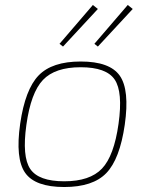

<svg xmlns="http://www.w3.org/2000/svg" viewBox="-20 -739 597 771"><path d="M373 -703 233 -552 219 -563 353 -719ZM513 -703 373 -552 359 -563 493 -719ZM304 -492Q421 -492 461 -435Q501 -378 481 -238Q461 -100 407 -44Q353 12 238 12Q121 12 81 -45Q41 -102 61 -242Q81 -380 135 -436Q189 -492 304 -492ZM86 -238Q68 -110 101.5 -60.5Q135 -11 238 -11Q341 -11 389.5 -62Q438 -113 456 -242Q474 -370 440.5 -419.5Q407 -469 304 -469Q201 -469 152.5 -418Q104 -367 86 -238Z"/></svg>

Font: Ezarion Thin
Style: Italic
Weight: 250
Italic angle: -8°
Designer: Natanael Gama
Version: Version 1.001;PS 001.001;hotconv 1.0.70;makeotf.lib2.5.58329